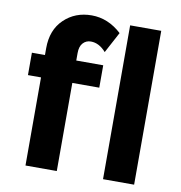

<svg xmlns="http://www.w3.org/2000/svg" viewBox="-84 -835 861 912"><g transform="rotate(10 347.0 -378.5)"><path d="M250 -569V-533H380V-425H250V0H99V-425H36V-533H99V-566Q99 -654 152.5 -705.5Q206 -757 285.5 -757Q365 -757 430 -697L376 -596Q343 -634 303 -634Q280 -634 265 -617.5Q250 -601 250 -569ZM623 0H473V-742H623Z"/></g></svg>

Font: Montreal
Style: Bold
Weight: 700
Designer: Julieta Ulanovsky, usr_local_share
Foundry: Julieta Ulanovsky, usr_local_share
Version: Version 2.001